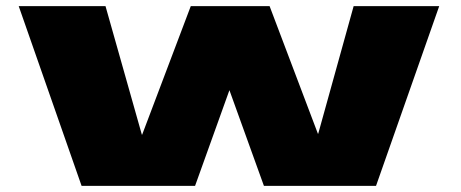

<svg xmlns="http://www.w3.org/2000/svg" viewBox="-20 -606 1502 626"><path d="M246 0H616L728 -312L840.5 0H1206L1412 -586H1133L1017.5 -170H1016.5L859 -586H602L443.5 -167H442.5L324 -586H41Z"/></svg>

Font: Anybody ExtraExpanded Black
Style: Regular
Weight: 900
Width: 8
Version: Version 1.113;gftools[0.9.25]